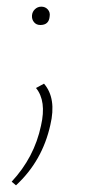

<svg xmlns="http://www.w3.org/2000/svg" viewBox="-20 -367 321 576"><path d="M101 -292Q89 -292 82 -300.5Q75 -309 76 -321Q77 -332 85 -339.5Q93 -347 104 -347Q116 -347 123.5 -338.5Q131 -330 129 -318Q127 -292 101 -292ZM28 189 15 178Q83 105 103 10Q120 -64 88 -103L112 -116Q150 -72 131 8Q107 116 28 189Z"/></svg>

Font: EauTestText Extralight
Style: Italic
Weight: 250
Italic angle: -12°
Designer: Christian Thalmann (Catharsis Fonts)
Version: Version 0.001;PS 000.001;hotconv 1.0.88;makeotf.lib2.5.64775